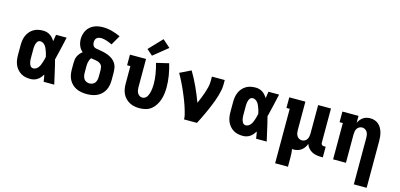

<svg xmlns="http://www.w3.org/2000/svg" viewBox="-81 -1339 4363 2095"><g transform="rotate(15 2100.0 -291.5)"><path d="M265 8Q237 8 209.5 2.5Q182 -3 158 -17.5Q134 -32 115.5 -53.5Q97 -75 86 -101Q75 -127 71 -154.5Q67 -182 67 -210V-320Q67 -348 71 -375.5Q75 -403 86 -429Q97 -455 115.5 -476.5Q134 -498 158 -512.5Q182 -527 209.5 -532.5Q237 -538 265 -538Q286 -538 306 -532.5Q326 -527 343.5 -515.5Q361 -504 374.5 -488.5Q388 -473 399 -455Q402 -474 405 -492.5Q408 -511 411 -530H531Q516 -465 501.5 -399Q487 -333 470 -268Q488 -201 502.5 -134Q517 -67 533 0H413Q410 -20 407 -39.5Q404 -59 400 -78Q389 -60 375.5 -44Q362 -28 344.5 -16Q327 -4 306.5 2Q286 8 265 8ZM265 -112Q282 -112 296.5 -121Q311 -130 321 -143.5Q331 -157 337.5 -172.5Q344 -188 349 -204Q354 -220 358.5 -236Q363 -252 366 -268Q363 -284 358.5 -299.5Q354 -315 348.5 -330.5Q343 -346 336.5 -360.5Q330 -375 320 -388Q310 -401 295.5 -409.5Q281 -418 265 -418Q255 -418 245.5 -413Q236 -408 230.5 -399.5Q225 -391 221.5 -381Q218 -371 216 -361Q214 -351 213 -340.5Q212 -330 212 -320V-210Q212 -200 213 -189.5Q214 -179 216 -169Q218 -159 221.5 -149Q225 -139 230.5 -130.5Q236 -122 245.5 -117Q255 -112 265 -112Z M900 8Q870 8 840.5 3Q811 -2 784 -14.5Q757 -27 735 -48Q713 -69 699.5 -95Q686 -121 680.5 -150.5Q675 -180 675 -210V-284Q675 -304 678 -323.5Q681 -343 690 -361Q699 -379 712 -394.5Q725 -410 741 -422Q726 -434 715 -449.5Q704 -465 697 -482.5Q690 -500 686.5 -519Q683 -538 683 -557Q683 -582 689.5 -607.5Q696 -633 708.5 -655.5Q721 -678 741 -695.5Q761 -713 784.5 -723.5Q808 -734 833.5 -738.5Q859 -743 885 -743Q937 -743 987.5 -729.5Q1038 -716 1085 -694L1023 -586Q1008 -593 992.5 -599.5Q977 -606 961.5 -611Q946 -616 929.5 -619.5Q913 -623 897 -623Q883 -623 870 -619.5Q857 -616 847 -607Q837 -598 833 -585Q829 -572 829 -558Q829 -545 833.5 -531.5Q838 -518 848.5 -509.5Q859 -501 872.5 -498.5Q886 -496 899 -494H900Q929 -490 957 -483.5Q985 -477 1012 -466.5Q1039 -456 1063 -438.5Q1087 -421 1102 -396Q1117 -371 1121 -342Q1125 -313 1125 -284V-210Q1125 -180 1119.5 -150.5Q1114 -121 1100.5 -95Q1087 -69 1065 -48Q1043 -27 1016 -14.5Q989 -2 959.5 3Q930 8 900 8ZM900 -112Q918 -112 935 -119.5Q952 -127 962 -141.5Q972 -156 976 -174Q980 -192 980 -210V-284Q980 -299 977 -315Q974 -331 964 -343Q954 -355 939.5 -362Q925 -369 909.5 -372Q894 -375 878.5 -377.5Q863 -380 847 -382Q839 -372 834 -360Q829 -348 825.5 -335.5Q822 -323 821 -310Q820 -297 820 -284V-210Q820 -192 824 -174Q828 -156 838 -141.5Q848 -127 865 -119.5Q882 -112 900 -112Z M1496 8Q1467 8 1438.5 2.5Q1410 -3 1384.5 -16.5Q1359 -30 1338.5 -51Q1318 -72 1305.5 -98Q1293 -124 1288 -152.5Q1283 -181 1283 -210V-410H1246V-530H1428V-210Q1428 -193 1431 -176.5Q1434 -160 1442 -145.5Q1450 -131 1464.5 -121.5Q1479 -112 1496 -112Q1509 -112 1521.5 -117.5Q1534 -123 1542.5 -133.5Q1551 -144 1556.5 -156Q1562 -168 1566 -180.5Q1570 -193 1572.5 -206Q1575 -219 1576.5 -232.5Q1578 -246 1579 -259Q1580 -272 1580 -286Q1580 -344 1570 -402.5Q1560 -461 1544 -517L1684 -550Q1703 -486 1714 -420Q1725 -354 1725 -287Q1725 -252 1720.5 -217Q1716 -182 1705 -148.5Q1694 -115 1675 -84.5Q1656 -54 1628.5 -32Q1601 -10 1566 -1Q1531 8 1496 8ZM1481 -581 1415 -639 1557 -788 1643 -712Z M1999 0Q1999 -26 1993 -51Q1987 -76 1979.5 -100.5Q1972 -125 1964 -149.5Q1956 -174 1946.5 -198Q1937 -222 1927.5 -245.5Q1918 -269 1907.5 -293Q1897 -317 1886.5 -340Q1876 -363 1864.5 -386Q1853 -409 1841 -432Q1829 -455 1816 -477L1941 -538Q1987 -461 2024.5 -379Q2062 -297 2093 -213Q2107 -244 2120 -276.5Q2133 -309 2144 -341.5Q2155 -374 2163.5 -408Q2172 -442 2172 -477V-530H2317V-477Q2317 -445 2310.5 -413.5Q2304 -382 2295.5 -351.5Q2287 -321 2276 -291Q2265 -261 2253 -231.5Q2241 -202 2228 -172.5Q2215 -143 2201.5 -114.5Q2188 -86 2174 -57Q2160 -28 2145 0Z M2665 8Q2637 8 2609.5 2.5Q2582 -3 2558 -17.5Q2534 -32 2515.5 -53.5Q2497 -75 2486 -101Q2475 -127 2471 -154.5Q2467 -182 2467 -210V-320Q2467 -348 2471 -375.5Q2475 -403 2486 -429Q2497 -455 2515.5 -476.5Q2534 -498 2558 -512.5Q2582 -527 2609.5 -532.5Q2637 -538 2665 -538Q2686 -538 2706 -532.5Q2726 -527 2743.5 -515.5Q2761 -504 2774.5 -488.5Q2788 -473 2799 -455Q2802 -474 2805 -492.5Q2808 -511 2811 -530H2931Q2916 -465 2901.5 -399Q2887 -333 2870 -268Q2888 -201 2902.5 -134Q2917 -67 2933 0H2813Q2810 -20 2807 -39.5Q2804 -59 2800 -78Q2789 -60 2775.5 -44Q2762 -28 2744.5 -16Q2727 -4 2706.5 2Q2686 8 2665 8ZM2665 -112Q2682 -112 2696.5 -121Q2711 -130 2721 -143.5Q2731 -157 2737.5 -172.5Q2744 -188 2749 -204Q2754 -220 2758.5 -236Q2763 -252 2766 -268Q2763 -284 2758.5 -299.5Q2754 -315 2748.5 -330.5Q2743 -346 2736.5 -360.5Q2730 -375 2720 -388Q2710 -401 2695.5 -409.5Q2681 -418 2665 -418Q2655 -418 2645.5 -413Q2636 -408 2630.5 -399.5Q2625 -391 2621.5 -381Q2618 -371 2616 -361Q2614 -351 2613 -340.5Q2612 -330 2612 -320V-210Q2612 -200 2613 -189.5Q2614 -179 2616 -169Q2618 -159 2621.5 -149Q2625 -139 2630.5 -130.5Q2636 -122 2645.5 -117Q2655 -112 2665 -112Z M3083 205V-410H3046V-530H3228V-210Q3228 -193 3231 -176Q3234 -159 3243 -144Q3252 -129 3267.5 -120.5Q3283 -112 3300 -112Q3317 -112 3332.5 -120.5Q3348 -129 3357 -144Q3366 -159 3369 -176Q3372 -193 3372 -210V-530H3517V-143Q3517 -137 3519 -131Q3521 -125 3525.5 -120.5Q3530 -116 3536.5 -114Q3543 -112 3549 -112H3569V8H3549Q3522 8 3495.5 3.5Q3469 -1 3445.5 -13.5Q3422 -26 3404 -47Q3386 -68 3378 -93Q3370 -71 3357 -52Q3344 -33 3325.5 -19Q3307 -5 3284.5 1.5Q3262 8 3239 8Q3235 8 3230 8Q3225 8 3220 7Q3225 30 3226.5 54Q3228 78 3228 102V205Z M3972 205V-320Q3972 -337 3969 -354Q3966 -371 3957 -386Q3948 -401 3932.5 -409.5Q3917 -418 3900 -418Q3883 -418 3867.5 -409.5Q3852 -401 3843 -386Q3834 -371 3831 -354Q3828 -337 3828 -320V0H3683V-410H3646V-530H3828V-452Q3837 -471 3850.5 -487.5Q3864 -504 3881 -516Q3898 -528 3919 -533Q3940 -538 3961 -538Q3986 -538 4010.5 -530Q4035 -522 4054 -505.5Q4073 -489 4085.5 -466.5Q4098 -444 4105 -420Q4112 -396 4114.5 -370.5Q4117 -345 4117 -320V205Z"/></g></svg>

Font: Iosevka Curly Slab HvEx
Style: Regular
Weight: 900
Width: 7
Monospace: yes
Designer: Belleve Invis
Foundry: Belleve Invis
Version: Version 11.1.0; ttfautohint (v1.8.3)